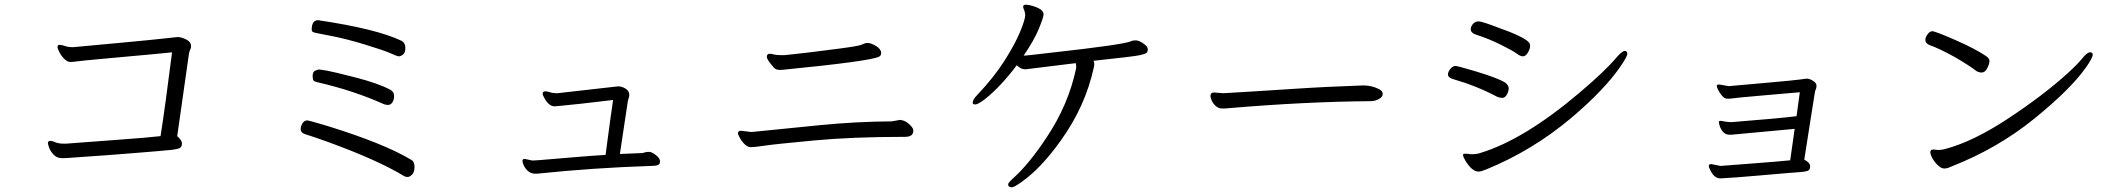

<svg xmlns="http://www.w3.org/2000/svg" viewBox="-20 -751 9040 818"><path d="M184 -141Q184 -151 196 -151Q202 -151 215.5 -145Q229 -139 252 -139H262Q339 -145 476 -155Q613 -165 664 -171Q684 -298 713 -528Q676 -524 620.5 -519Q565 -514 444.5 -503Q324 -492 307.5 -489.5Q291 -487 279 -487Q267 -487 253.5 -500.5Q240 -514 232.5 -529.5Q225 -545 225 -550Q225 -560 233.5 -560Q242 -560 257 -555Q272 -550 291 -550L302 -551Q342 -555 480.5 -567.5Q619 -580 735 -593H739Q752 -593 773 -583Q794 -573 794 -553Q794 -546 790.5 -540Q787 -534 785 -522L735 -171Q753 -155 755 -143V-139Q755 -124 744 -119.5Q733 -115 711 -112.5Q689 -110 645 -106.5Q601 -103 547 -98.5Q493 -94 438.5 -90Q384 -86 339 -83Q294 -80 269 -78L246 -77Q223 -77 209 -91.5Q195 -106 189.5 -121.5Q184 -137 184 -141Z M1261 -201Q1261 -206 1263 -214Q1272 -238 1289 -238Q1296 -238 1376 -214Q1618 -139 1732 -70Q1746 -63 1746 -40Q1746 -17 1735.5 -7Q1725 3 1717 3Q1709 3 1703 0Q1590 -69 1375 -147Q1320 -167 1281 -179Q1261 -185 1261 -201ZM1616 -307Q1487 -365 1335 -400Q1324 -402 1318 -406Q1312 -410 1312 -428Q1312 -446 1324 -450.5Q1336 -455 1340 -455Q1344 -455 1370.5 -450.5Q1397 -446 1494.5 -421Q1592 -396 1644 -368Q1659 -359 1659 -342Q1659 -325 1651.5 -314.5Q1644 -304 1634 -304Q1624 -304 1616 -307ZM1335 -665Q1585 -628 1691 -577Q1707 -568 1707 -547Q1707 -526 1697 -518.5Q1687 -511 1679.5 -511Q1672 -511 1645 -523.5Q1618 -536 1534 -561.5Q1450 -587 1385.5 -599Q1321 -611 1314.5 -614Q1308 -617 1308 -624Q1308 -665 1335 -665Z M2356 -354 2612 -383H2615Q2629 -383 2645 -373.5Q2661 -364 2661 -346Q2661 -340 2659 -334.5Q2657 -329 2656.5 -326Q2656 -323 2655 -321L2621 -95L2718 -99Q2723 -100 2728 -102Q2733 -104 2745 -104Q2757 -104 2774 -90.5Q2791 -77 2792 -65V-63Q2792 -51 2782 -47.5Q2772 -44 2752 -44Q2507 -36 2268 -11H2260Q2230 -11 2212 -45Q2206 -58 2206 -66Q2206 -74 2216 -74L2248 -67Q2258 -67 2280.5 -69Q2303 -71 2351.5 -75Q2400 -79 2454 -83.5Q2508 -88 2560 -91Q2564 -118 2569 -159Q2574 -200 2580.5 -244.5Q2587 -289 2592 -325Q2435 -306 2356 -299L2343 -298Q2319 -298 2300 -332Q2292 -345 2292 -352Q2292 -362 2304 -362Q2311 -362 2323 -358Q2335 -354 2349 -354Z M3780 -234 3813 -240H3816Q3836 -238 3853 -222.5Q3870 -207 3871 -197V-194Q3871 -168 3836 -168Q3612 -168 3447 -152.5Q3282 -137 3238 -130.5Q3194 -124 3179.5 -124Q3165 -124 3152 -137Q3139 -150 3131.5 -164.5Q3124 -179 3124 -182Q3124 -194 3136 -194L3178 -189H3186Q3323 -203 3475.5 -218Q3628 -233 3780 -234ZM3278 -462Q3247 -496 3247 -509Q3247 -522 3260 -522Q3265 -522 3276.5 -519Q3288 -516 3309 -516H3322Q3330 -517 3359.5 -520Q3389 -523 3430 -528Q3471 -533 3556 -544Q3641 -555 3653 -561.5Q3665 -568 3677.5 -568Q3690 -568 3711.5 -555.5Q3733 -543 3734 -526V-524Q3734 -514 3724 -509Q3683 -490 3318 -454L3304 -453Q3286 -453 3278 -462Z M4291 47Q4275 47 4275 34Q4275 28 4298 7Q4363 -51 4438 -164Q4532 -304 4565 -461V-468Q4565 -476 4563 -482L4352 -456Q4349 -456 4346 -456Q4329 -456 4312 -473Q4243 -382 4178 -330Q4147 -306 4135.5 -306Q4124 -306 4124 -313Q4124 -327 4144 -347Q4215 -422 4260 -493Q4305 -564 4326.5 -616.5Q4348 -669 4348 -687Q4346 -704 4342.5 -710.5Q4339 -717 4339 -722Q4339 -731 4350 -731Q4361 -731 4379 -726Q4397 -721 4411.5 -712Q4426 -703 4426 -690Q4426 -677 4405.5 -627.5Q4385 -578 4341 -514Q4349 -514 4379.5 -517.5Q4410 -521 4454 -526Q4770 -561 4801 -576Q4806 -579 4819 -579Q4832 -579 4851 -566Q4870 -553 4870 -542Q4870 -531 4865 -526Q4860 -521 4834 -515.5Q4808 -510 4639 -492Q4642 -486 4642 -478.5Q4642 -471 4640 -463Q4604 -298 4500 -153Q4416 -35 4334 23Q4301 47 4291 47Z M5152 -357 5190 -354H5194Q5334 -362 5484.5 -372Q5635 -382 5787 -387H5790Q5824 -387 5856 -371Q5871 -363 5871 -350.5Q5871 -338 5854.5 -329Q5838 -320 5821 -320Q5543 -318 5213 -290Q5207 -289 5202 -289H5184Q5171 -289 5159 -300Q5147 -311 5142 -323.5Q5137 -336 5137 -341Q5137 -357 5152 -357Z M6390 -401Q6408 -389 6408 -373L6406 -363Q6404 -353 6397 -343.5Q6390 -334 6380 -334Q6370 -334 6358 -339Q6271 -385 6174 -413Q6149 -420 6149 -433Q6149 -446 6159.5 -458Q6170 -470 6180.5 -470Q6191 -470 6273.5 -445Q6356 -420 6390 -401ZM6231 -96 6244 -94H6251Q6273 -94 6289 -100Q6474 -157 6707 -354Q6817 -447 6866 -505Q6891 -534 6902 -534Q6913 -534 6913 -522Q6913 -510 6884 -468Q6817 -370 6676 -250Q6507 -108 6309 -28Q6289 -20 6279 -20Q6252 -20 6224 -65Q6213 -84 6213 -90Q6213 -96 6220 -96ZM6267 -604Q6246 -611 6246 -627Q6246 -638 6255.5 -649Q6265 -660 6279.5 -660Q6294 -660 6372 -630Q6454 -601 6484 -579Q6499 -569 6499 -556Q6499 -543 6489.5 -527Q6480 -511 6468.5 -511Q6457 -511 6442 -522.5Q6427 -534 6375 -560Q6323 -586 6267 -604Z M7270 -52 7311 -44 7322 -45Q7344 -47 7380.5 -49.5Q7417 -52 7459 -55.5Q7501 -59 7540 -62Q7579 -65 7607 -68L7626 -202L7356 -177H7349Q7331 -177 7321 -189Q7311 -201 7307 -213.5Q7303 -226 7303 -230.5Q7303 -235 7307 -236H7311Q7317 -236 7324 -234L7337 -232Q7341 -231 7347 -231H7361Q7564 -247 7634 -256L7648 -358Q7619 -355 7579 -352Q7539 -349 7497.5 -345Q7456 -341 7420 -338Q7384 -335 7367 -332.5Q7350 -330 7338.5 -330.5Q7327 -331 7317 -342.5Q7307 -354 7300.5 -367Q7294 -380 7294 -385.5Q7294 -391 7305 -391L7345 -384Q7397 -389 7509 -398.5Q7621 -408 7677 -416Q7690 -416 7704.5 -406.5Q7719 -397 7719 -386.5Q7719 -376 7716.5 -371Q7714 -366 7713 -363Q7705 -312 7696 -256Q7687 -200 7679.5 -151Q7672 -102 7667 -71Q7692 -58 7692 -42Q7692 -26 7679.5 -22.5Q7667 -19 7651 -18Q7635 -17 7599.5 -14Q7564 -11 7465.5 -2.5Q7367 6 7327 8L7309 9Q7283 9 7266 -27Q7260 -40 7260 -43Q7260 -52 7270 -52Z M8217 -114 8239 -112Q8253 -112 8270 -117Q8389 -149 8538.5 -248Q8688 -347 8788 -438Q8831 -477 8851.5 -502.5Q8872 -528 8884 -528Q8896 -528 8896 -519Q8896 -505 8868 -465Q8803 -372 8647 -245.5Q8491 -119 8295 -42Q8276 -33 8263.5 -33Q8251 -33 8237 -46Q8223 -59 8213.5 -75.5Q8204 -92 8204 -103Q8204 -114 8217 -114ZM8188 -598Q8199 -618 8212 -618Q8225 -618 8310.5 -580.5Q8396 -543 8440 -513Q8456 -503 8456 -491Q8456 -479 8446.5 -460.5Q8437 -442 8423 -442Q8409 -442 8398 -450Q8373 -470 8308 -508Q8241 -545 8203 -558Q8183 -566 8183 -579Q8183 -592 8188 -598Z"/></svg>

Font: LXGW WenKai Lite
Style: Regular
Weight: 400
Designer: LXGW / Fontworks Inc.
Foundry: LXGW / Fontworks Inc.
Version: Version 1.511; March 25, 2025